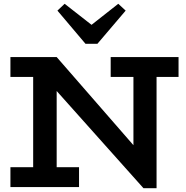

<svg xmlns="http://www.w3.org/2000/svg" viewBox="-20 -987 980 1013"><path d="M737 6 119 -686H279L684 -221V-669H806V6ZM35 0V-105H397V0ZM155 -15V-686H279V-15ZM35 -581V-686H279L277 -581ZM564 -581V-686H922V-581ZM604 -967 643 -931 494 -756H431L283 -931L321 -967L463 -856Z"/></svg>

Font: BioRhyme ExtraBold
Style: Bold
Weight: 700
Version: Version 1.600;gftools[0.9.33]